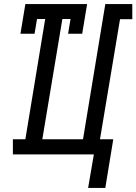

<svg xmlns="http://www.w3.org/2000/svg" viewBox="-20 -755 667 939"><path d="M495 164H411L439 0H43V-74H104L201 -662H161L149 -590H80L104 -735H406L382 -590H313L325 -662H285L187 -74H386L495 -735H627V-661H567L469 -74H534Z"/></svg>

Font: Iosevka Curly Slab Extended
Style: Italic
Weight: 400
Width: 7
Italic angle: -9°
Monospace: yes
Designer: Belleve Invis
Foundry: Belleve Invis
Version: Version 11.1.0; ttfautohint (v1.8.3)